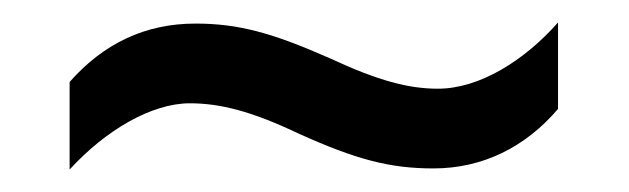

<svg xmlns="http://www.w3.org/2000/svg" viewBox="-20 -438 560 171"><path d="M246 -319C297 -296 327 -288 366 -288C410 -288 448 -307 477 -341V-418C447 -384 407 -359 370 -359C344 -359 317 -366 274 -386C222 -409 192 -417 154 -417C109 -417 72 -399 42 -365V-287C74 -322 115 -346 149 -346C176 -346 204 -339 246 -319Z"/></svg>

Font: Noto Sans Lao UI SemCond
Style: Regular
Weight: 400
Width: 4
Designer: Monotype Design Team
Foundry: Monotype Imaging Inc.
Version: Version 2.000